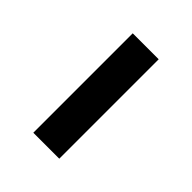

<svg xmlns="http://www.w3.org/2000/svg" viewBox="1 -443 366 366"><g transform="rotate(-45 184.0 -260.0)"><path d="M50 -295H318V-225H50Z"/></g></svg>

Font: Gulzar
Style: Regular
Weight: 400
Designer: Borna Izadpanah, Alice Savoie, Simon Cozens, Fiona Ross
Version: Version 1.000;[7b34f74]; ttfautohint (v1.8.4)